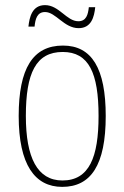

<svg xmlns="http://www.w3.org/2000/svg" viewBox="-20 -720 486 750"><path d="M287 -610C337 -610 348 -654 352 -692H327C324 -663 317 -637 286 -637C240 -637 211 -700 156 -700C105 -700 95 -652 91 -616H115C118 -646 125 -673 156 -673C198 -673 230 -610 287 -610ZM223 10C335 10 393 -75 393 -267C393 -452 339 -542 226 -542C108 -542 53 -452 53 -267C53 -77 116 10 223 10ZM224 -15C126 -15 81 -104 81 -267C81 -434 120 -517 225 -517C327 -517 365 -435 365 -267C365 -107 329 -15 224 -15Z"/></svg>

Font: Noto Serif Georgian Condensed Thin
Style: Regular
Weight: 100
Width: 3
Designer: Monotype Design Team, Akaki Razmadze
Foundry: Google LLC
Version: Version 2.003